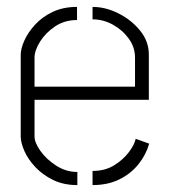

<svg xmlns="http://www.w3.org/2000/svg" viewBox="-20 -536 492 556"><path d="M204 0Q164 0 133.5 -15Q103 -30 82 -52.5Q61 -75 50.5 -99Q40 -123 40 -141V-377Q40 -395 50.5 -418.5Q61 -442 81.5 -464.5Q102 -487 132.5 -501.5Q163 -516 203 -516V-478Q167 -478 139.5 -459.5Q112 -441 96 -415.5Q80 -390 80 -369V-285H371V-369Q371 -399 353 -424Q335 -449 307 -464.5Q279 -480 248 -480V-516Q286 -516 323.5 -497Q361 -478 386 -447Q411 -416 411 -378V-247H80V-141Q80 -123 97 -99Q114 -75 142.5 -56.5Q171 -38 204 -38ZM248 0V-41Q284 -41 310 -57Q336 -73 352.5 -94.5Q369 -116 373 -134L412 -120Q403 -88 381 -60.5Q359 -33 325.5 -16.5Q292 0 248 0Z"/></svg>

Font: Stick No Bills ExtraLight
Style: Regular
Weight: 200
Designer: Kosala Senevirathne, Siva Puranthara, Lasantha Premarathna, Tharique Azeez
Foundry: mooniak
Version: Version 2.000